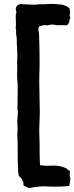

<svg xmlns="http://www.w3.org/2000/svg" viewBox="-20 -777 380 982"><path d="M335.9 -733.4Q337.9 -716.8 338.9 -713.9Q338.9 -710.9 337.9 -708Q336.9 -705.1 335.9 -702.1Q337.9 -692.4 339.8 -684.6Q335.9 -679.7 335 -673.3Q334 -667 334 -662.1Q331.1 -658.2 328.6 -654.8Q326.2 -651.4 323.2 -647.5Q303.7 -647.5 293.9 -648.4Q284.2 -649.4 274.4 -647.5Q257.8 -651.4 245.1 -651.4Q232.4 -651.4 224.6 -646.5Q219.7 -648.4 210.9 -648.4Q203.1 -648.4 195.8 -646.5Q188.5 -644.5 180.7 -642.6Q178.7 -638.7 178.2 -635.3Q177.7 -631.8 175.8 -628.9Q176.8 -623 177.7 -617.7Q178.7 -612.3 179.7 -606.4Q182.6 -528.3 182.6 -451.2Q182.6 -428.7 181.6 -407.7Q180.7 -386.7 180.7 -365.2Q180.7 -323.2 182.1 -282.2Q183.6 -241.2 183.6 -200.2Q183.6 -177.7 182.1 -155.8Q180.7 -133.8 180.7 -111.3Q180.7 -92.8 181.6 -75.2Q182.6 -57.6 182.6 -39.1V-7.8Q182.6 10.7 183.1 29.3Q183.6 47.9 184.6 67.4Q211.9 72.3 238.8 70.3Q265.6 68.4 292 74.2Q299.8 76.2 307.6 79.1Q315.4 82 322.3 85.9Q325.2 91.8 331.5 93.8Q337.9 95.7 337.9 103.5Q337.9 108.4 336.9 112.3Q335.9 116.2 335.9 120.1Q335.9 124 337.9 127.4Q339.8 130.9 339.8 134.8Q339.8 140.6 337.9 154.3Q335.9 168 334 173.8Q306.6 176.8 288.6 177.2Q270.5 177.7 251 177.7Q238.3 177.7 226.1 176.8Q213.9 175.8 201.2 175.8Q188.5 175.8 165.5 179.2Q142.6 182.6 127.9 184.6Q121.1 181.6 114.7 179.2Q108.4 176.8 101.6 172.9Q99.6 168.9 99.6 164.1Q99.6 159.2 99.6 155.3Q97.7 150.4 94.7 145Q91.8 139.6 89.8 134.8Q81.1 127.9 78.6 124.5Q76.2 121.1 75.2 117.2Q73.2 110.4 72.3 89.4Q71.3 68.4 70.8 43.5Q70.3 18.6 70.3 -4.4Q70.3 -27.3 70.3 -37.1Q70.3 -51.8 69.3 -66.4Q68.4 -81.1 68.4 -95.7Q68.4 -100.6 69.3 -105Q70.3 -109.4 70.3 -114.3Q70.3 -125 69.3 -134.8Q68.4 -144.5 68.4 -155.3Q68.4 -167 69.8 -178.7Q71.3 -190.4 71.3 -204.1Q71.3 -208 70.3 -211.9Q69.3 -215.8 69.3 -219.7Q69.3 -238.3 69.8 -256.3Q70.3 -274.4 70.3 -293.9V-347.7Q69.3 -358.4 68.4 -369.1Q67.4 -379.9 67.4 -390.6Q67.4 -400.4 67.9 -409.7Q68.4 -418.9 68.4 -428.7Q68.4 -434.6 67.9 -440.4Q67.4 -446.3 67.4 -452.1L68.4 -471.7Q69.3 -500 67.4 -527.8Q65.4 -555.7 65.4 -584Q65.4 -588.9 63.5 -594.7Q61.5 -605.5 62.5 -615.2Q63.5 -625 59.6 -634.8Q61.5 -639.6 61.5 -645.5Q61.5 -651.4 61.5 -656.2Q61.5 -665 61 -673.8Q60.5 -682.6 60.5 -692.4Q60.5 -697.3 61 -702.6Q61.5 -708 64.5 -713.9Q60.5 -721.7 60.5 -734.4Q64.5 -747.1 71.8 -751.5Q79.1 -755.9 85 -755.9Q101.6 -755.9 118.2 -754.4Q134.8 -752.9 151.4 -752.9Q168 -752.9 185.5 -755.9Q189.5 -754.9 192.9 -754.9Q196.3 -754.9 199.2 -754.9Q207 -754.9 215.3 -755.9Q223.6 -756.8 232.4 -756.8Q240.2 -757.8 248.5 -757.3Q256.8 -756.8 266.6 -755.9Q276.4 -754.9 285.2 -754.4Q293.9 -753.9 299.8 -752.9Q304.7 -752 310.1 -749Q315.4 -746.1 322.3 -745.1Q324.2 -741.2 328.6 -739.3Q333 -737.3 335.9 -733.4Z"/></svg>

Font: Caesar Dressing
Style: Regular
Weight: 400
Designer: Dathan Boardman
Foundry: Open Window
Version: Version 1.000